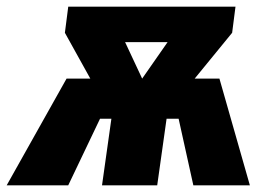

<svg xmlns="http://www.w3.org/2000/svg" viewBox="-58 -554 810 574"><path d="M689 0H520L476 -199H440L412 0H247L275 -199H241L146 0H-38L141 -319H212L136 -456L146 -534H646L636 -456L524 -319H598ZM367 -319 443 -428H316Z"/></svg>

Font: FiraGO Heavy
Style: Italic
Weight: 900
Italic angle: -8°
Designer: bBox Type GmbH
Foundry: bBox Type GmbH
Version: Version 1.001